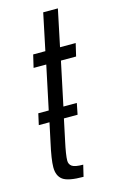

<svg xmlns="http://www.w3.org/2000/svg" viewBox="-106 -702 450 746"><g transform="rotate(-15 119.5 -329.0)"><path d="M166 -459 129 -284H183L174 -239H119L101 -154Q89 -99 89 -77Q89 -62 100.5 -54Q112 -46 145 -46L134 0Q73 0 51.5 -15.5Q30 -31 30 -66Q30 -97 45 -164L61 -239H18L28 -284H70L107 -459H56L68 -510H117L148 -658H207L176 -510H239L227 -459Z"/></g></svg>

Font: Saira Ultra Condensed
Style: Italic
Weight: 400
Width: 1
Italic angle: -12°
Designer: Hector Gatti with collaboration of the Omnibus-Type team
Foundry: Omnibus-Type
Version: Version 1.001; ttfautohint (v1.8)